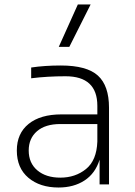

<svg xmlns="http://www.w3.org/2000/svg" viewBox="-20 -822 602 856"><path d="M424 -110Q405 -49 357 -17.5Q309 14 241 14Q158 14 106.5 -29.5Q55 -73 55 -151Q55 -227 107.5 -269.5Q160 -312 254 -312H414V-350Q414 -482 272 -482Q191 -482 119 -473V-521Q179 -530 251 -530Q367 -530 416.5 -485Q466 -440 466 -342V0H424ZM249 -30Q316 -30 363.5 -68.5Q411 -107 414 -191V-269H249Q182 -269 145 -237Q108 -205 108 -151Q108 -95 146.5 -62.5Q185 -30 249 -30ZM327 -802H384L289 -613H242Z"/></svg>

Font: Sora-SIA ExtraLight
Style: Regular
Weight: 200
Designer: Jonathan Barnbrook, Julián Moncada
Foundry: Barnbrook Fonts
Version: Version 2.000